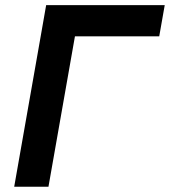

<svg xmlns="http://www.w3.org/2000/svg" viewBox="-20 -713 649 733"><path d="M34.2 0H165L266.1 -574.2H587.9L608.9 -693.4H156.2L135.3 -574.2Z"/></svg>

Font: Cascadia Code
Style: Bold Italic
Weight: 700
Italic angle: -10°
Monospace: yes
Designer: Aaron Bell
Foundry: Saja Typeworks
Version: Version 2404.023